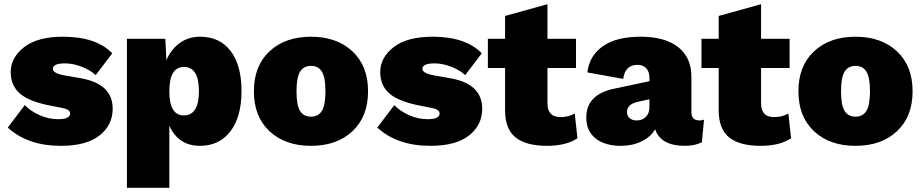

<svg xmlns="http://www.w3.org/2000/svg" viewBox="-20 -685 4396 915"><path d="M270 10Q112 10 17 -77L98 -184Q126 -155 169 -136Q212 -117 257 -117Q314 -117 314 -144Q314 -154 305 -160.5Q296 -167 270 -172L218 -182Q117 -202 74 -240Q31 -278 31 -342Q31 -410 94.5 -460Q158 -510 281 -510Q438 -510 515 -431L436 -327Q409 -352 368 -367.5Q327 -383 290 -383Q232 -383 232 -357Q232 -336 286 -326L366 -312Q517 -285 517 -167Q517 -89 454.5 -39.5Q392 10 270 10Z M934 -510Q1027 -510 1079 -442Q1131 -374 1131 -252Q1131 -128 1078 -59Q1025 10 933 10Q830 10 787 -86V210H585V-500H768L773 -398Q795 -450 836.5 -480Q878 -510 934 -510ZM856 -135Q928 -135 928 -250Q928 -366 857 -366Q787 -366 787 -250Q787 -135 856 -135Z M1264.5 -440.5Q1339 -510 1462 -510Q1585 -510 1659.5 -440.5Q1734 -371 1734 -250Q1734 -129 1659.5 -59.5Q1585 10 1462 10Q1339 10 1264.5 -59.5Q1190 -129 1190 -250Q1190 -371 1264.5 -440.5ZM1514 -343.5Q1497 -371 1462 -371Q1427 -371 1410 -343.5Q1393 -316 1393 -250Q1393 -184 1410 -156.5Q1427 -129 1462 -129Q1497 -129 1514 -156.5Q1531 -184 1531 -250Q1531 -316 1514 -343.5Z M2031 10Q1873 10 1778 -77L1859 -184Q1887 -155 1930 -136Q1973 -117 2018 -117Q2075 -117 2075 -144Q2075 -154 2066 -160.5Q2057 -167 2031 -172L1979 -182Q1878 -202 1835 -240Q1792 -278 1792 -342Q1792 -410 1855.5 -460Q1919 -510 2042 -510Q2199 -510 2276 -431L2197 -327Q2170 -352 2129 -367.5Q2088 -383 2051 -383Q1993 -383 1993 -357Q1993 -336 2047 -326L2127 -312Q2278 -285 2278 -167Q2278 -89 2215.5 -39.5Q2153 10 2031 10Z M2719 -144 2732 -26Q2678 10 2587 10Q2487 10 2437 -30Q2387 -70 2387 -160V-361H2305V-500H2387V-609L2589 -665V-500H2725V-361H2589V-192Q2589 -127 2651 -127Q2690 -127 2719 -144Z M3313 -111Q3327 -111 3335 -115L3325 -7Q3291 10 3244 10Q3129 10 3102 -69Q3082 -33 3038 -11.5Q2994 10 2940 10Q2862 10 2818 -25.5Q2774 -61 2774 -125Q2774 -236 2910 -263L3075 -298V-314Q3075 -343 3060 -359.5Q3045 -376 3018 -376Q2959 -376 2950 -309L2779 -340Q2789 -420 2853.5 -465Q2918 -510 3032 -510Q3150 -510 3212.5 -460Q3275 -410 3275 -319V-151Q3275 -111 3313 -111ZM3014 -111Q3040 -111 3057.5 -127.5Q3075 -144 3075 -175V-212L3016 -199Q2968 -187 2968 -151Q2968 -133 2980.5 -122Q2993 -111 3014 -111Z M3737 -144 3750 -26Q3696 10 3605 10Q3505 10 3455 -30Q3405 -70 3405 -160V-361H3323V-500H3405V-609L3607 -665V-500H3743V-361H3607V-192Q3607 -127 3669 -127Q3708 -127 3737 -144Z M3859.5 -440.5Q3934 -510 4057 -510Q4180 -510 4254.5 -440.5Q4329 -371 4329 -250Q4329 -129 4254.5 -59.5Q4180 10 4057 10Q3934 10 3859.5 -59.5Q3785 -129 3785 -250Q3785 -371 3859.5 -440.5ZM4109 -343.5Q4092 -371 4057 -371Q4022 -371 4005 -343.5Q3988 -316 3988 -250Q3988 -184 4005 -156.5Q4022 -129 4057 -129Q4092 -129 4109 -156.5Q4126 -184 4126 -250Q4126 -316 4109 -343.5Z"/></svg>

Font: Elaine Sans ExtraBold
Style: Regular
Weight: 800
Designer: Wei Huang
Foundry: Wei Huang
Version: Version 2.001;December 24, 2019;FontCreator 12.0.0.2547 64-b